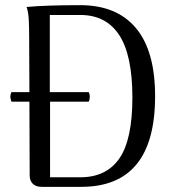

<svg xmlns="http://www.w3.org/2000/svg" viewBox="-20 -724 677 744"><path d="M581 -351Q581 0 295 0H141Q119 0 107 -12Q95 -24 95 -44L94 -330H24Q20 -344 20 -349Q20 -355 24 -367H94L93 -577Q93 -619 91.5 -648Q90 -677 83 -697Q159 -704 291 -704Q432 -704 506.5 -615.5Q581 -527 581 -351ZM493 -346Q493 -510 442 -588Q391 -666 291 -666H173V-367H324Q328 -359 328 -349Q328 -339 324 -330H174V-37H291Q392 -37 442.5 -110Q493 -183 493 -346Z"/></svg>

Font: Arima Madurai
Style: Regular
Weight: 400
Designer: Joana Correia and Natanael Gama
Foundry: NDISCOVER
Version: Version 1.020